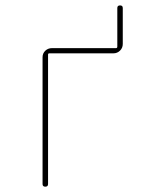

<svg xmlns="http://www.w3.org/2000/svg" viewBox="-20 -700 540 720"><path d="M139.6 -9.8V-485.4Q139.6 -500 149.9 -509.8Q160.2 -519.5 174.8 -519.5H415Q419.9 -519.5 419.9 -525.4V-669.9Q419.9 -679.7 430.2 -679.7Q440.4 -679.7 440.4 -669.9V-535.2Q440.4 -520.5 430.2 -510.3Q419.9 -500 405.3 -500H165Q160.2 -500 160.2 -495.1V-9.8Q160.2 0 149.9 0Q139.6 0 139.6 -9.8Z"/></svg>

Font: Rounded-X Mgen+ 1mn thin
Style: Regular
Weight: 100
Designer: [Source Han Sans]
Ryoko NISHIZUKA  (kana & ideographs); Paul D. Hunt (Latin, Greek & Cyrillic); Wenlong ZHANG  (bopomofo
Version: Version 1.059.20150602